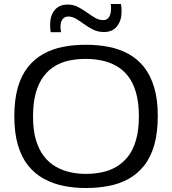

<svg xmlns="http://www.w3.org/2000/svg" viewBox="-20 -935 863 965"><path d="M411 -61Q452 -61 491.5 -69Q531 -77 564.5 -96.5Q598 -116 623.5 -148.5Q649 -181 663.5 -231Q678 -281 678 -350Q678 -420 663.5 -470Q649 -520 623.5 -552.5Q598 -585 564 -604Q530 -623 491 -631Q452 -639 411 -639Q370 -639 331.5 -631.5Q293 -624 259.5 -605Q226 -586 200.5 -553Q175 -520 160.5 -470Q146 -420 146 -350Q146 -281 160.5 -232Q175 -183 200.5 -150Q226 -117 260 -97.5Q294 -78 332.5 -69.5Q371 -61 411 -61ZM412 10Q352 10 298.5 -1Q245 -12 199.5 -37Q154 -62 121 -103.5Q88 -145 70 -206Q52 -267 52 -350Q52 -434 69.5 -495Q87 -556 120 -597.5Q153 -639 198 -664Q243 -689 296.5 -699.5Q350 -710 411 -710Q472 -710 526 -699.5Q580 -689 625 -664.5Q670 -640 703 -599Q736 -558 754.5 -497Q773 -436 773 -353Q773 -267 755 -205Q737 -143 703.5 -101.5Q670 -60 625.5 -35.5Q581 -11 526.5 -0.5Q472 10 412 10ZM235 -773Q233 -783 232.5 -793.5Q232 -804 232 -813Q232 -856 254.5 -884Q277 -912 320 -912Q349 -912 372 -900Q395 -888 416 -873Q437 -858 457 -846Q477 -834 499 -834Q512 -834 520.5 -841Q529 -848 533.5 -860.5Q538 -873 538 -890Q538 -896 538 -903Q538 -910 536 -915H588Q590 -905 590.5 -894.5Q591 -884 591 -875Q591 -833 568.5 -803.5Q546 -774 502 -774Q473 -774 448.5 -786Q424 -798 403 -813.5Q382 -829 362.5 -840.5Q343 -852 323 -852Q305 -852 294.5 -838.5Q284 -825 284 -799Q284 -793 285 -786Q286 -779 287 -773Z"/></svg>

Font: Georama SemiExpanded
Style: Regular
Weight: 400
Width: 6
Designer: Jean-Baptiste Levee
Foundry: Production Type
Version: Version 1.001